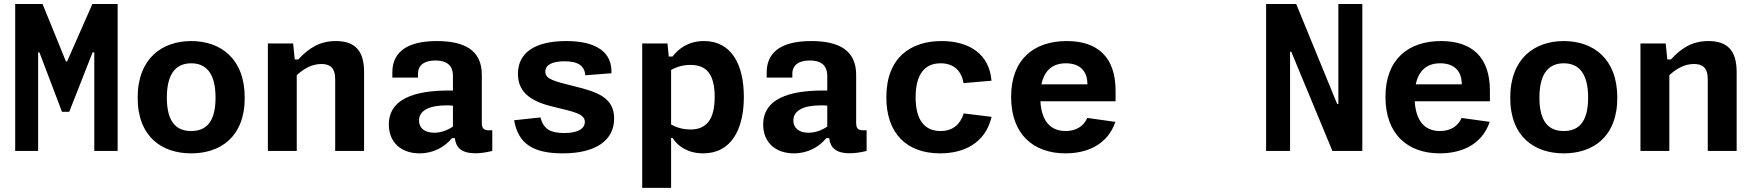

<svg xmlns="http://www.w3.org/2000/svg" viewBox="-20 -750 8720 954"><path d="M55.5 -730V0H169.5V-489.5H176L288 -194.5H324L440 -489.5H448.5V0H564.5V-730H439L313.5 -445H307.5L191.5 -730Z M1196 -264.5C1196 -460 1075 -546 930 -546C785.5 -546 664 -460 664 -264.5C664 -69.5 785.5 12 930 12C1075 12 1196 -69.5 1196 -264.5ZM1051 -265C1051 -138 999.5 -99 930 -99C860.5 -99 809 -138 809 -265C809 -392 860.5 -435.5 930 -435.5C999.5 -435.5 1051 -392 1051 -265Z M1789 0V-392.5C1789 -501 1741 -546 1649 -546C1568 -546 1514.5 -511 1462 -454.5H1444.5L1436.5 -534H1311V0H1454.5V-376.5C1490.5 -409.5 1530.5 -432 1577 -432C1617.5 -432 1645.5 -415.5 1645.5 -355.5V0Z M2150.5 -546C1990 -546 1929.5 -482 1929.5 -390V-364.5H2057V-383.5C2057 -428.5 2091.5 -449.5 2144 -449.5C2194.5 -449 2230.5 -430 2230.5 -372.5V-300C2089 -302.5 1912 -281 1912 -131C1912 -43 1973 12 2064.5 12C2134.5 12 2190 -20 2225.5 -63.5H2240C2245.5 -19.5 2269 11.5 2342.5 11.5C2368 11.5 2395.5 7.5 2426 0V-103C2384 -100 2374 -108.5 2374 -141V-378.5C2374 -501 2287.5 -546 2150.5 -546ZM2062 -151C2062 -200 2110.5 -226.5 2199.5 -226.5C2210.5 -226.5 2220.5 -226 2230.5 -225V-121C2202.5 -102.5 2171 -90.5 2137.5 -90.5C2090.5 -90.5 2062 -113.5 2062 -151Z M2794 -546C2633.5 -546 2553.5 -485.5 2553.5 -383C2553.5 -283.5 2629 -242.5 2737 -217.5C2839.5 -193.5 2886 -182 2886 -144C2886 -115 2858.5 -89 2784.5 -89C2717.5 -89 2681 -106.5 2665.5 -166.5L2534.5 -152.5C2555 -35 2629 12 2776.5 12C2942.5 12 3031.5 -54 3031.5 -161C3031.5 -266.5 2945.5 -293.5 2835.5 -321C2735 -346 2689.5 -356 2689.5 -394C2689.5 -427.5 2723.5 -445.5 2785 -445.5C2853.5 -445.5 2884 -422.5 2888.5 -376L3018 -386C3023 -491 2942 -546 2794 -546Z M3676 -268.5C3676 -428 3615.5 -546 3478 -546C3402.5 -546 3352.5 -510 3321.5 -469H3303L3296.5 -534H3171V183.5H3314.5V-64.5H3322C3347.5 -23.5 3398 12 3474 12C3614 12 3676 -108 3676 -268.5ZM3314.5 -131.5V-402.5C3344.5 -419.5 3378 -427.5 3410.5 -427.5C3491.5 -427.5 3531 -380 3531 -268.5C3531 -156.5 3490.5 -106.5 3410 -106.5C3379 -106.5 3346 -114 3314.5 -131.5Z M4010.5 -546C3850 -546 3789.5 -482 3789.5 -390V-364.5H3917V-383.5C3917 -428.5 3951.5 -449.5 4004 -449.5C4054.5 -449 4090.5 -430 4090.5 -372.5V-300C3949 -302.5 3772 -281 3772 -131C3772 -43 3833 12 3924.5 12C3994.5 12 4050 -20 4085.5 -63.5H4100C4105.5 -19.5 4129 11.5 4202.5 11.5C4228 11.5 4255.5 7.5 4286 0V-103C4244 -100 4234 -108.5 4234 -141V-378.5C4234 -501 4147.5 -546 4010.5 -546ZM3922 -151C3922 -200 3970.5 -226.5 4059.5 -226.5C4070.5 -226.5 4080.5 -226 4090.5 -225V-121C4062.5 -102.5 4031 -90.5 3997.5 -90.5C3950.5 -90.5 3922 -113.5 3922 -151Z M4907 -169.5 4768.5 -186.5C4752 -134.5 4717 -99 4653 -99C4574.5 -99 4529.5 -153 4529.5 -266.5C4529.5 -376.5 4571.5 -435.5 4653.5 -435.5C4718.5 -435.5 4757.5 -398.5 4767.5 -337L4906.5 -349C4896 -482.5 4794.5 -546 4658.5 -546C4504 -546 4384 -463 4384 -266.5C4384 -84 4488 12 4651 12C4765.5 12 4875.5 -35.5 4907 -169.5Z M5004 -268.5C5004 -82 5115.5 12 5274 12C5377.5 12 5482.5 -28 5522 -144.5L5382.5 -164C5362 -118.5 5322.5 -99 5274.5 -99C5197.5 -99 5155 -151 5149.5 -247H5523V-299.5C5523 -465.5 5434.5 -546 5280.5 -546C5118 -546 5004 -456 5004 -268.5ZM5154.5 -331C5170.5 -406 5216 -435.5 5276 -435.5C5340.5 -435.5 5383 -402 5383 -332V-331Z M6600.5 0H6749V-730H6630V-233.5H6624L6420.5 -730H6271V0H6390V-493H6396Z M6864 -268.5C6864 -82 6975.5 12 7134 12C7237.5 12 7342.5 -28 7382 -144.5L7242.5 -164C7222 -118.5 7182.5 -99 7134.5 -99C7057.5 -99 7015 -151 7009.5 -247H7383V-299.5C7383 -465.5 7294.5 -546 7140.5 -546C6978 -546 6864 -456 6864 -268.5ZM7014.5 -331C7030.5 -406 7076 -435.5 7136 -435.5C7200.5 -435.5 7243 -402 7243 -332V-331Z M8016 -264.5C8016 -460 7895 -546 7750 -546C7605.5 -546 7484 -460 7484 -264.5C7484 -69.5 7605.5 12 7750 12C7895 12 8016 -69.5 8016 -264.5ZM7871 -265C7871 -138 7819.5 -99 7750 -99C7680.5 -99 7629 -138 7629 -265C7629 -392 7680.5 -435.5 7750 -435.5C7819.5 -435.5 7871 -392 7871 -265Z M8609 0V-392.5C8609 -501 8561 -546 8469 -546C8388 -546 8334.5 -511 8282 -454.5H8264.5L8256.5 -534H8131V0H8274.5V-376.5C8310.5 -409.5 8350.5 -432 8397 -432C8437.5 -432 8465.5 -415.5 8465.5 -355.5V0Z"/></svg>

Font: Monaspace Neon
Style: Bold
Weight: 700
Designer: Riley Cran & the Lettermatic Team
Foundry: Lettermatic
Version: Version 1.200 (Monaspace Neon)